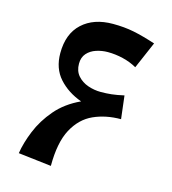

<svg xmlns="http://www.w3.org/2000/svg" viewBox="-99 -694 730 813"><g transform="rotate(15 265.5 -287.5)"><path d="M198 37 53 20Q60 -26 82 -80Q104 -134 145 -182Q186 -230 251 -260Q190 -282 151.5 -325Q113 -368 113 -435Q113 -520 163 -566Q213 -612 297 -612Q347 -612 389 -603.5Q431 -595 486 -577L435 -459Q407 -475 373.5 -483Q340 -491 307 -491Q281 -491 256.5 -483Q232 -475 216.5 -457.5Q201 -440 201 -412Q201 -380 219 -359.5Q237 -339 264.5 -329.5Q292 -320 321 -320Q345 -320 368 -322.5Q391 -325 422 -332L434 -231Q368 -231 314.5 -207Q261 -183 229.5 -124.5Q198 -66 198 37Z"/></g></svg>

Font: Marhey
Style: Regular
Weight: 400
Designer: Nur Syamsi & Bustanul Arifin
Foundry: Namelatype
Version: Version 1.000; ttfautohint (v1.8.4.7-5d5b)